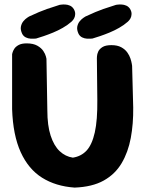

<svg xmlns="http://www.w3.org/2000/svg" viewBox="-20 -849 660 872"><path d="M319 3Q233 -3 171 -42Q109 -81 74 -158Q39 -235 35 -353V-603Q35 -603 37 -610.5Q39 -618 45 -627.5Q51 -637 64.5 -644.5Q78 -652 101 -652Q131 -652 149.5 -641.5Q168 -631 177 -617Q186 -603 188.5 -592.5Q191 -582 191 -582L195 -348Q195 -279 210 -233Q225 -187 251 -162.5Q277 -138 311 -133Q349 -139 373.5 -165.5Q398 -192 410.5 -247.5Q423 -303 422 -396L420 -585Q420 -585 420.5 -594Q421 -603 426 -614.5Q431 -626 445 -635Q459 -644 486 -644Q513 -644 530.5 -634.5Q548 -625 558 -611Q568 -597 572.5 -583Q577 -569 578.5 -559.5Q580 -550 580 -550L585 -361Q586 -287 574 -222.5Q562 -158 532.5 -108Q503 -58 451 -29Q399 0 319 3ZM144 -674Q144 -674 136.5 -673.5Q129 -673 118.5 -673.5Q108 -674 97.5 -679Q87 -684 81 -695Q72 -714 75 -728.5Q78 -743 86.5 -753Q95 -763 103.5 -768.5Q112 -774 112 -774Q161 -797 193 -808Q225 -819 251 -827Q251 -827 258.5 -828Q266 -829 276.5 -828.5Q287 -828 297.5 -823.5Q308 -819 315 -808Q322 -796 321.5 -785Q321 -774 317 -766.5Q313 -759 308.5 -754.5Q304 -750 304 -750Q287 -735 265 -722.5Q243 -710 221 -701Q199 -692 178.5 -685Q158 -678 144 -674ZM400 -674Q400 -674 392.5 -673.5Q385 -673 374.5 -673.5Q364 -674 353.5 -679Q343 -684 337 -695Q328 -714 331 -728.5Q334 -743 342.5 -753Q351 -763 359.5 -768.5Q368 -774 368 -774Q417 -797 449 -808Q481 -819 507 -827Q507 -827 514.5 -828Q522 -829 532.5 -828.5Q543 -828 553.5 -823.5Q564 -819 571 -808Q578 -796 577.5 -785Q577 -774 573 -766.5Q569 -759 564.5 -754.5Q560 -750 560 -750Q543 -735 521 -722.5Q499 -710 477 -701Q455 -692 434.5 -685Q414 -678 400 -674Z"/></svg>

Font: Sour Gummy
Style: Bold
Weight: 700
Designer: Stefie Justprince
Foundry: Eifetstype
Version: Version 1.000